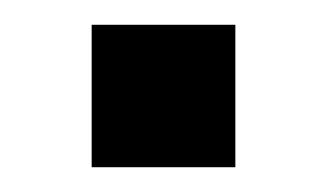

<svg xmlns="http://www.w3.org/2000/svg" viewBox="-20 -330 267 155"><path d="M54 -195V-310H170V-195Z"/></svg>

Font: Coval
Style: ExtraBold
Weight: 800
Foundry: Context Ltd
Version: Version 001.000